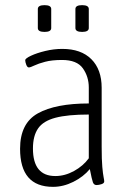

<svg xmlns="http://www.w3.org/2000/svg" viewBox="-20 -719 505 746"><path d="M186 7Q58 7 58 -141Q58 -240 127 -278.5Q196 -317 325 -317V-379Q325 -421 302 -453.5Q279 -486 221 -486Q182 -486 155.5 -479Q129 -472 113.5 -464.5Q98 -457 92 -457Q86 -457 82 -467.5Q78 -478 78 -485Q78 -492 100.5 -502.5Q123 -513 156 -521Q189 -529 222 -529Q295 -529 335 -489Q375 -449 375 -378V-149Q375 -98 377.5 -70.5Q380 -43 382.5 -31Q385 -19 385 -14Q385 -7 374.5 -3.5Q364 0 355 0Q345 0 341 -10.5Q337 -21 329 -62Q304 -32 265 -12.5Q226 7 186 7ZM195 -35Q232 -35 267.5 -54.5Q303 -74 325 -104V-274Q243 -274 195.5 -261.5Q148 -249 128 -220Q108 -191 108 -142Q108 -35 195 -35ZM299 -595Q273 -595 273 -610V-684Q273 -699 299 -699Q325 -699 325 -684V-610Q325 -595 299 -595ZM153 -595Q127 -595 127 -610V-684Q127 -699 153 -699Q179 -699 179 -684V-610Q179 -595 153 -595Z"/></svg>

Font: Asap Condensed ExtraLight
Style: Regular
Weight: 200
Width: 3
Designer: Pablo Cosgaya
Foundry: Omnibus-Type
Version: Version 3.001; ttfautohint (v1.8.4.7-5d5b)